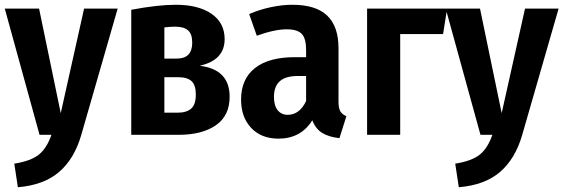

<svg xmlns="http://www.w3.org/2000/svg" viewBox="-22 -566 2365 806"><path d="M319 1Q290 101 226 156Q162 211 53 220L38 121Q107 110 140.5 83.5Q174 57 194 0H144L-2 -530H142L233 -91L331 -530H472Z M942 -160Q942 -80 884 -40Q826 0 727 0H529V-525Q641 -546 716 -546Q811 -546 866 -508Q921 -470 921 -402Q921 -313 816 -290Q942 -275 942 -160ZM668 -451V-320H720Q785 -320 785 -387Q785 -423 767.5 -438.5Q750 -454 714 -454Q692 -454 668 -451ZM800 -169Q800 -209 782 -225.5Q764 -242 725 -242H668V-93H724Q761 -93 780.5 -110Q800 -127 800 -169Z M1432 -78 1403 14Q1358 9 1330.5 -8Q1303 -25 1289 -61Q1241 16 1147 16Q1075 16 1032.5 -29Q990 -74 990 -148Q990 -234 1048 -280Q1106 -326 1216 -326H1263V-356Q1263 -405 1244.5 -424Q1226 -443 1182 -443Q1131 -443 1056 -416L1024 -507Q1068 -526 1115.5 -536Q1163 -546 1205 -546Q1304 -546 1351.5 -500.5Q1399 -455 1399 -364V-140Q1399 -112 1406.5 -99Q1414 -86 1432 -78ZM1263 -142V-247H1229Q1177 -247 1152.5 -225Q1128 -203 1128 -159Q1128 -123 1143.5 -103.5Q1159 -84 1186 -84Q1211 -84 1230.5 -99Q1250 -114 1263 -142Z M1519 0V-530H1855L1838 -423H1658V0Z M2170 1Q2141 101 2077 156Q2013 211 1904 220L1889 121Q1958 110 1991.5 83.5Q2025 57 2045 0H1995L1849 -530H1993L2084 -91L2182 -530H2323Z"/></svg>

Font: Fira Sans Condensed SemiBold
Style: Regular
Weight: 600
Width: 3
Designer: bBox Type GmbH & Carrois Corporate GbR & Edenspiekermann AG
Foundry: bBox Type GmbH & Carrois Corporate GbR & Edenspiekermann AG
Version: Version 4.301